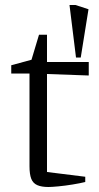

<svg xmlns="http://www.w3.org/2000/svg" viewBox="-20 -739 396 768"><path d="M284 -509 258 -719H282L334 -702L303 -509ZM174 9Q146 9 129 1.5Q112 -6 105 -24Q98 -42 98 -74V-445H25V-478L106 -500L136 -600H168V-491H335V-437L168 -443V-51L321 -32V-11Q301 -6 270.5 -1Q240 4 213 6.5Q186 9 174 9Z"/></svg>

Font: Manuale Light
Style: Regular
Weight: 300
Designer: Eduardo Tunni / Pablo Cosgaya
Foundry: Eduardo Tunni / Pablo Cosgaya
Version: Version 1.002